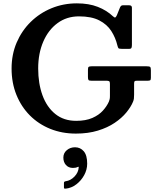

<svg xmlns="http://www.w3.org/2000/svg" viewBox="-20 -783 932 1144"><path d="M525.5 -388H854Q870 -388 874.5 -384.2Q879 -380.5 879 -364V-319.5Q879 -308 875.2 -305Q871.5 -302 859.5 -302H796Q784.5 -302 781.8 -298.5Q779 -295 779 -283.5V-219Q779 -204.5 777.8 -195.2Q776.5 -186 772.5 -176.5Q760 -146 732.8 -112.8Q705.5 -79.5 663.2 -51Q621 -22.5 563.2 -4.8Q505.5 13 432 13Q349.5 13 279.5 -15.2Q209.5 -43.5 158 -95.2Q106.5 -147 77.8 -218Q49 -289 49 -375Q49 -458.5 79.2 -529.2Q109.5 -600 163 -652.5Q216.5 -705 287 -734Q357.5 -763 438 -763Q509.5 -763 562.5 -742.2Q615.5 -721.5 653 -686Q662 -677.5 666.5 -679Q671 -680.5 676.5 -692.5L694 -736Q696.5 -742.5 700.5 -747Q704.5 -751.5 711.5 -751.5H749.5Q766 -751.5 766 -737V-516.5Q766 -506 763.8 -499Q761.5 -492 750.5 -492H704.5Q688.5 -492 685.5 -496.2Q682.5 -500.5 679.5 -512Q668.5 -558.5 643.2 -598Q618 -637.5 571.5 -661.5Q525 -685.5 450.5 -685.5Q377.5 -685.5 322.8 -645.2Q268 -605 237.8 -534.8Q207.5 -464.5 207.5 -375Q207.5 -285.5 233.2 -215Q259 -144.5 309.5 -103.8Q360 -63 434 -63Q491 -63 530.2 -80.2Q569.5 -97.5 593.2 -124Q617 -150.5 629 -178Q632 -185.5 633.5 -192.5Q635 -199.5 635 -211V-284Q635 -296 630.5 -299Q626 -302 614.5 -302H525Q511 -302 507.5 -306.2Q504 -310.5 504 -324V-367Q504 -381 508.2 -384.5Q512.5 -388 525.5 -388ZM357.5 156Q357.5 129 378 111.8Q398.5 94.5 427 94.5Q458.5 94.5 479 118.2Q499.5 142 499.5 192Q499.5 227.5 481.8 260.2Q464 293 435 315.2Q406 337.5 371.5 341Q366 341.5 363.5 340.5Q361 339.5 361 333V306.5Q361 298.5 371 297Q401 293 424.2 268.5Q447.5 244 449 213.5Q449 208 441 212.5Q432 217.5 414.5 217.5Q388.5 217.5 373 200.2Q357.5 183 357.5 156Z"/></svg>

Font: Besley SemiBold
Style: Regular
Weight: 600
Designer: Owen Earl
Foundry: indestructible type*
Version: Version 2.001; ttfautohint (v1.8.3)